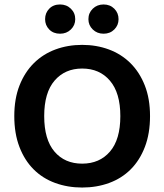

<svg xmlns="http://www.w3.org/2000/svg" viewBox="-20 -824 736 860"><path d="M652 -304Q652 -226 629 -166Q606 -106 565.5 -65.5Q525 -25 469 -4.5Q413 16 348 16Q283 16 227 -4.5Q171 -25 130.5 -65.5Q90 -106 67 -166Q44 -226 44 -304Q44 -382 67.5 -441.5Q91 -501 132 -541.5Q173 -582 228.5 -602.5Q284 -623 348 -623Q412 -623 467.5 -602.5Q523 -582 564 -541.5Q605 -501 628.5 -441.5Q652 -382 652 -304ZM519 -304Q519 -408 472.5 -462.5Q426 -517 348 -517Q271 -517 224.5 -463Q178 -409 178 -304Q178 -199 224 -145Q270 -91 348 -91Q426 -91 472.5 -145Q519 -199 519 -304ZM317 -738Q317 -711 297.5 -692Q278 -673 249 -673Q219 -673 200.5 -692Q182 -711 182 -738Q182 -766 200.5 -785Q219 -804 249 -804Q278 -804 297.5 -785Q317 -766 317 -738ZM511 -738Q511 -711 492 -692Q473 -673 444 -673Q415 -673 395.5 -692Q376 -711 376 -738Q376 -766 395.5 -785Q415 -804 444 -804Q473 -804 492 -785Q511 -766 511 -738Z"/></svg>

Font: Baloo Paaji 2 SemiBold
Style: Regular
Weight: 600
Designer: Shuchita Grover, Noopur Datye and Ek Type
Foundry: Ek Type
Version: Version 1.640;hotconv 1.0.111;makeotfexe 2.5.65597; ttfautoh